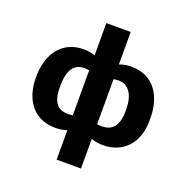

<svg xmlns="http://www.w3.org/2000/svg" viewBox="-161 -903 1235 1259"><g transform="rotate(20 456.5 -273.5)"><path d="M368 -3V203H538V-4C561 5 589 10 619 10C657 10 691 3 720 -10C809 -50 853 -136 853 -250V-260C853 -301 848 -338 838 -372C812 -461 748 -538 618 -538C586 -538 560 -532 538 -523V-750H368V-524C346 -533 323 -538 291 -538C253 -538 219 -532 190 -518C99 -476 56 -379 56 -260V-250C56 -212 62 -178 72 -146C100 -62 164 10 290 10C320 10 347 5 368 -3ZM574 -104C561 -103 549 -104 538 -106V-420C547 -423 560 -424 573 -424C593 -424 610 -420 624 -411C669 -383 684 -326 684 -260V-250C684 -176 662 -104 574 -104ZM368 -420V-106C358 -105 345 -104 333 -104C244 -104 225 -175 225 -250V-260C225 -337 243 -424 334 -424C346 -424 357 -421 368 -420Z"/></g></svg>

Font: Asimov
Style: XWid
Weight: 500
Designer: Google
Version: Version 2.000980; 2014